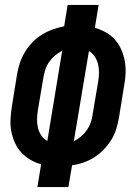

<svg xmlns="http://www.w3.org/2000/svg" viewBox="-20 -755 540 775"><path d="M131 0 146 -92Q123 -98 102 -110.5Q81 -123 65.5 -140Q50 -157 40 -179Q30 -201 25.5 -225.5Q21 -250 22.5 -275Q24 -300 28 -326L49 -456Q53 -479 60.5 -501.5Q68 -524 80.5 -545Q93 -566 110.5 -584Q128 -602 149 -615Q170 -628 192.5 -636Q215 -644 239 -649L253 -735H378L363 -643Q386 -636 407 -624.5Q428 -613 443.5 -595.5Q459 -578 469 -556Q479 -534 483.5 -509.5Q488 -485 487 -460Q486 -435 481 -409L460 -279Q456 -256 449 -233.5Q442 -211 429 -190Q416 -169 398.5 -151Q381 -133 360.5 -120Q340 -107 317 -99Q294 -91 271 -88L256 0ZM171 -186 231 -550Q215 -542 201.5 -530.5Q188 -519 178 -504.5Q168 -490 163 -474Q158 -458 155 -441L133 -311Q130 -293 129.5 -275Q129 -257 133 -240Q137 -223 146.5 -208.5Q156 -194 171 -186ZM278 -185Q294 -193 307.5 -204.5Q321 -216 331 -230.5Q341 -245 346.5 -261Q352 -277 354 -294L376 -424Q379 -442 379.5 -460Q380 -478 376 -495Q372 -512 362.5 -526.5Q353 -541 339 -549Z"/></svg>

Font: Iosevka Curly XBdObl
Style: Regular
Weight: 800
Italic angle: -9°
Monospace: yes
Designer: Belleve Invis
Foundry: Belleve Invis
Version: Version 11.1.0; ttfautohint (v1.8.3)